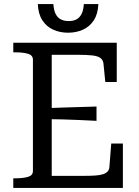

<svg xmlns="http://www.w3.org/2000/svg" viewBox="-20 -919 681 939"><path d="M581 -217V0H45V-47H56Q93 -47 117 -54Q141 -61 141 -83V-627Q141 -649 117 -656Q93 -663 56 -663H45V-710H551V-518H495L486 -608Q484 -626 471 -635.5Q458 -645 431 -648Q404 -651 361 -651H233V-391Q260 -392 287 -393Q328 -394 369.5 -395.5Q411 -397 452 -398V-328Q411 -330 370 -332L287 -335Q260 -335 233 -336V-59H390Q422 -59 445.5 -60.5Q469 -62 484 -67Q499 -72 506.5 -80.5Q514 -89 515 -102L524 -217ZM313 -759Q273 -759 240 -774Q207 -789 187 -820Q167 -851 165 -899H241Q243 -869 252 -851Q261 -833 277 -824.5Q293 -816 316 -816Q339 -816 354.5 -824.5Q370 -833 379 -851Q388 -869 390 -899H461Q459 -851 439 -820Q419 -789 386 -774Q353 -759 313 -759Z"/></svg>

Font: Roboto Serif 20pt
Style: Regular
Weight: 400
Designer: Greg Gazdowicz
Foundry: Commercial Type
Version: Version 1.008